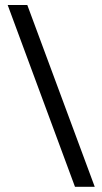

<svg xmlns="http://www.w3.org/2000/svg" viewBox="-20 -736 405 759"><path d="M10.3 -716.3H87.9L354.5 2.4H276.4Z"/></svg>

Font: Viking Open Sans
Style: Regular
Weight: 400
Foundry: Ascender Corporation
Version: Version 2.001